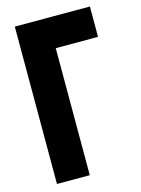

<svg xmlns="http://www.w3.org/2000/svg" viewBox="-108 -763 604 825"><g transform="rotate(-15 193.5 -350.0)"><path d="M41 0H187V-565H375V-700H41Z"/></g></svg>

Font: Advent Pro ExtraBold
Style: Regular
Weight: 800
Designer: VivaRado, Andreas Kalpakidis
Foundry: VivaRado, Andreas Kalpakidis
Version: Version 3.000